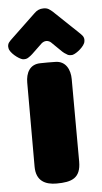

<svg xmlns="http://www.w3.org/2000/svg" viewBox="-92 -774 430 809"><g transform="rotate(-5 122.5 -370.0)"><path d="M28 -434V-79C28 -18 67 0 114 0C179 0 217 -14 217 -84L216 -433C216 -472 198 -511 153 -511C132 -511 112 -512 91 -511C45 -511 28 -475 28 -434ZM123 -740C107 -740 95 -734 84 -723L-18 -626C-24 -621 -29 -615 -34 -609C-38 -603 -40 -595 -38 -586C-36 -567 0 -538 18 -534C27 -533 35 -534 42 -539C48 -543 54 -547 59 -552L103 -594C109 -599 116 -602 123 -602C130 -602 138 -599 143 -594L186 -552C191 -547 197 -543 204 -539C210 -534 218 -533 228 -534C246 -538 281 -567 283 -586C285 -595 283 -603 279 -609C274 -615 269 -621 263 -626L161 -723C157 -727 151 -731 145 -735C138 -739 131 -740 123 -740Z"/></g></svg>

Font: Periwinkle
Style: Bold
Weight: 700
Version: Version 2.001